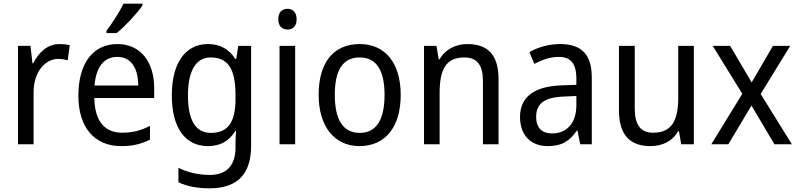

<svg xmlns="http://www.w3.org/2000/svg" viewBox="-20 -786 4350 1046"><path d="M303 -546C239 -546 191 -501 161 -441H157L146 -536H78V0H163V-284C163 -391 224 -465 297 -465C314 -465 334 -462 349 -458L360 -540C343 -544 322 -546 303 -546Z M756 -756V-766H653C631 -721 592 -661 560 -618V-606H616C661 -642 731 -718 756 -756ZM620 -546C488 -546 407 -443 407 -264C407 -94 493 10 640 10C703 10 748 -1 797 -25V-100C747 -75 703 -63 646 -63C549 -63 496 -127 494 -252H820V-306C820 -447 747 -546 620 -546ZM619 -476C698 -476 733 -409 733 -320H495C503 -421 546 -476 619 -476Z M1113 -546C990 -546 916 -443 916 -267C916 -89 989 10 1113 10C1179 10 1228 -17 1262 -72H1266C1264 -53 1263 -18 1263 0V19C1263 117 1212 167 1124 167C1060 167 1001 153 952 128V207C999 229 1054 240 1121 240C1277 240 1348 159 1348 8V-536H1278L1267 -465H1262C1226 -521 1176 -546 1113 -546ZM1127 -473C1221 -473 1263 -413 1263 -268V-246C1263 -119 1221 -62 1129 -62C1046 -62 1004 -130 1004 -266C1004 -399 1047 -473 1127 -473Z M1547 -738C1517 -738 1496 -720 1496 -681C1496 -644 1517 -625 1547 -625C1575 -625 1596 -644 1596 -681C1596 -719 1575 -738 1547 -738ZM1588 -536H1503V0H1588Z M2163 -269C2163 -448 2074 -546 1940 -546C1797 -546 1716 -446 1716 -269C1716 -95 1804 10 1938 10C2080 10 2163 -95 2163 -269ZM1804 -269C1804 -400 1845 -473 1939 -473C2033 -473 2075 -400 2075 -269C2075 -138 2033 -62 1940 -62C1846 -62 1804 -138 1804 -269Z M2525 -546C2464 -546 2406 -518 2375 -463H2370L2358 -536H2290V0H2375V-278C2375 -408 2409 -473 2510 -473C2580 -473 2611 -430 2611 -345V0H2696V-355C2696 -487 2638 -546 2525 -546Z M3032 -546C2968 -546 2909 -528 2864 -502L2891 -438C2933 -460 2977 -476 3024 -476C3087 -476 3120 -443 3120 -357V-324L3040 -321C2888 -316 2813 -256 2813 -149C2813 -49 2872 10 2964 10C3041 10 3083 -17 3123 -75H3126L3141 0H3204V-364C3204 -486 3151 -546 3032 -546ZM3052 -260 3120 -263V-213C3120 -111 3064 -59 2987 -59C2935 -59 2901 -87 2901 -149C2901 -218 2941 -256 3052 -260Z M3760 -536H3675V-255C3675 -129 3640 -63 3538 -63C3470 -63 3438 -106 3438 -195V-536H3352V-186C3352 -56 3407 10 3524 10C3586 10 3644 -16 3674 -71H3679L3691 0H3760Z M4024 -275 3855 0H3948L4074 -211L4199 0H4294L4124 -274L4285 -536H4191L4075 -337L3958 -536H3863Z"/></svg>

Font: Noto Sans Arabic SemCond
Style: Regular
Weight: 400
Width: 4
Designer: Monotype Design Team, Nadine Chahine, Nizar Qandah and Khaled Hosny
Foundry: Monotype Imaging Inc.
Version: Version 2.012